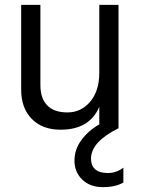

<svg xmlns="http://www.w3.org/2000/svg" viewBox="-20 -527 580 789"><path d="M487 223Q455 242 402.5 242Q350 242 318 211Q286 180 286 133.5Q286 87 314.5 48.5Q343 10 388 -16V-88Q348 6 229 6Q154 6 110.5 -38.5Q67 -83 67 -158V-507H146V-178Q146 -123 174 -94Q202 -65 257.5 -65Q313 -65 350.5 -109Q388 -153 388 -228V-507H467V0Q354 56 354 125Q354 154 371.5 169Q389 184 423.5 184Q458 184 487 162Z"/></svg>

Font: Hind Jalandhar
Style: Regular
Weight: 400
Designer: Namrata Goyal
Foundry: Indian Type Foundry
Version: Version 0.702;PS 1.0;hotconv 1.0.81;makeotf.lib2.5.63406